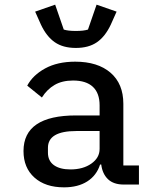

<svg xmlns="http://www.w3.org/2000/svg" viewBox="-20 -793 680 825"><path d="M415 -86H410Q395 -39 355 -13.5Q315 12 255 12Q175 12 128 -30Q81 -72 81 -144Q81 -297 307 -297H408V-340Q408 -393 379 -420Q350 -447 294 -447Q247 -447 214.5 -428Q182 -409 160 -374L97 -425Q121 -470 174 -499Q227 -528 303 -528Q400 -528 455 -480.5Q510 -433 510 -347V-82H577V0H512Q468 0 444 -23Q420 -46 415 -86ZM283 -65Q337 -65 372.5 -90Q408 -115 408 -153V-230H308Q186 -230 186 -158V-137Q186 -102 211.5 -83.5Q237 -65 283 -65ZM156 -687 131 -743 217 -773 254 -666Q272 -660 306 -660Q340 -660 358 -666L395 -773L481 -743L456 -687Q432 -636 396.5 -611.5Q361 -587 306 -587Q251 -587 215.5 -611.5Q180 -636 156 -687Z"/></svg>

Font: Writer Medium
Style: Regular
Weight: 500
Monospace: yes
Designer: Mike Abbink, Paul van der Laan, Pieter van Rosmalen
Foundry: Bold Monday
Version: Version 2.001 2020